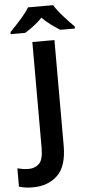

<svg xmlns="http://www.w3.org/2000/svg" viewBox="-146 -975 583 1221"><g transform="rotate(-5 146.0 -364.5)"><path d="M12 207Q110 207 170.5 149.5Q231 92 231 -40V-714H90V-38Q90 38 63 63Q36 88 -3 88Q-23 88 -41 85Q-59 82 -75 78V195Q-59 200 -37.5 203.5Q-16 207 12 207ZM242 -936H82Q61 -902 23 -859.5Q-15 -817 -43 -789V-776H50Q76 -792 105.5 -814Q135 -836 161 -863Q187 -836 217.5 -814Q248 -792 274 -776H367V-789Q340 -816 301 -859Q262 -902 242 -936Z"/></g></svg>

Font: Noto Sans UI
Style: Bold
Weight: 700
Designer: Monotype Design Team
Foundry: Monotype Imaging Inc.
Version: Version 1.901